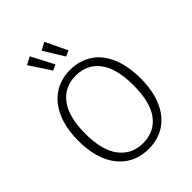

<svg xmlns="http://www.w3.org/2000/svg" viewBox="-262 -1071 1216 1216"><g transform="rotate(-45 345.5 -463.0)"><path d="M625 -342Q625 -231 590.5 -151.5Q556 -72 493 -30.5Q430 11 345 11Q262 11 199 -30Q136 -71 101 -150Q66 -229 66 -341Q66 -452 101 -532Q136 -612 199.5 -654Q263 -696 345 -696Q429 -696 492 -655.5Q555 -615 590 -535Q625 -455 625 -342ZM129 -341Q129 -192 187.5 -116Q246 -40 345 -40Q448 -40 505 -115.5Q562 -191 562 -342Q562 -494 504.5 -569.5Q447 -645 345 -645Q245 -645 187 -568.5Q129 -492 129 -341ZM306 -786 268 -768 175 -910 227 -937ZM427 -790 389 -773 305 -909 357 -937Z"/></g></svg>

Font: Fira Sans Light
Style: Regular
Weight: 300
Designer: bBox Type GmbH & Carrois Corporate GbR & Edenspiekermann AG
Foundry: bBox Type GmbH & Carrois Corporate GbR & Edenspiekermann AG
Version: Version 4.301